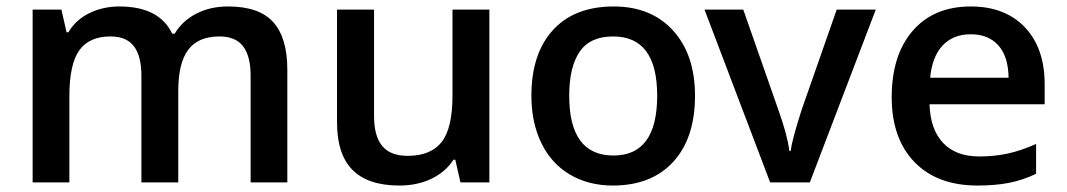

<svg xmlns="http://www.w3.org/2000/svg" viewBox="-20 -570 3333 600"><path d="M537.1 0H421.9V-333Q421.9 -395 398.4 -425.5Q375 -456.1 325.2 -456.1Q258.8 -456.1 227.8 -412.8Q196.8 -369.6 196.8 -269V0H82V-540H171.9L188 -469.2H193.8Q216.3 -507.8 259 -528.8Q301.8 -549.8 353 -549.8Q477.5 -549.8 518.1 -464.8H525.9Q549.8 -504.9 593.3 -527.3Q636.7 -549.8 692.9 -549.8Q789.6 -549.8 833.7 -501Q877.9 -452.1 877.9 -352.1V0H763.2V-333Q763.2 -395 739.5 -425.5Q715.8 -456.1 666 -456.1Q599.1 -456.1 568.1 -414.3Q537.1 -372.6 537.1 -286.1Z M1418.9 0 1402.8 -70.8H1397Q1373 -33.2 1328.9 -11.7Q1284.7 9.8 1228 9.8Q1129.9 9.8 1081.5 -39.1Q1033.2 -87.9 1033.2 -187V-540H1148.9V-207Q1148.9 -145 1174.3 -114Q1199.7 -83 1253.9 -83Q1326.2 -83 1360.1 -126.2Q1394 -169.4 1394 -271V-540H1509.3V0Z M2151.9 -271Q2151.9 -138.7 2084 -64.5Q2016.1 9.8 1895 9.8Q1819.3 9.8 1761.2 -24.4Q1703.1 -58.6 1671.9 -122.6Q1640.6 -186.5 1640.6 -271Q1640.6 -402.3 1708 -476.1Q1775.4 -549.8 1897.9 -549.8Q2015.1 -549.8 2083.5 -474.4Q2151.9 -398.9 2151.9 -271ZM1758.8 -271Q1758.8 -84 1897 -84Q2033.7 -84 2033.7 -271Q2033.7 -456.1 1896 -456.1Q1823.7 -456.1 1791.3 -408.2Q1758.8 -360.4 1758.8 -271Z M2386.7 0 2181.6 -540H2302.7L2412.6 -226.1Q2440.9 -147 2446.8 -98.1H2450.7Q2455.1 -133.3 2484.9 -226.1L2594.7 -540H2716.8L2510.7 0Z M3034.7 9.8Q2908.7 9.8 2837.6 -63.7Q2766.6 -137.2 2766.6 -266.1Q2766.6 -398.4 2832.5 -474.1Q2898.4 -549.8 3013.7 -549.8Q3120.6 -549.8 3182.6 -484.9Q3244.6 -419.9 3244.6 -306.2V-244.1H2884.8Q2887.2 -165.5 2927.2 -123.3Q2967.3 -81.1 3040 -81.1Q3087.9 -81.1 3129.2 -90.1Q3170.4 -99.1 3217.8 -120.1V-26.9Q3175.8 -6.8 3132.8 1.5Q3089.8 9.8 3034.7 9.8ZM3013.7 -462.9Q2959 -462.9 2926 -428.2Q2893.1 -393.6 2886.7 -327.1H3131.8Q3130.9 -394 3099.6 -428.5Q3068.4 -462.9 3013.7 -462.9Z"/></svg>

Font: f1_46894          
Style: Regular
Weight: 600
Foundry: Ascender Corporation
Version: Version 1.10